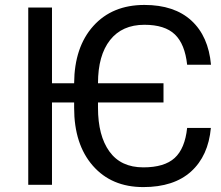

<svg xmlns="http://www.w3.org/2000/svg" viewBox="-20 -741 885 770"><path d="M93.3 0V-710.9H188.5V-407.2H277.3Q278.3 -552.2 354.2 -636.7Q430.2 -721.2 559.1 -721.2Q679.2 -721.2 747.6 -658.4Q815.9 -595.7 826.2 -481.4H730.5Q721.7 -564 681.4 -602.8Q641.1 -641.6 559.1 -641.6Q469.7 -641.6 421.4 -580.3Q373 -519 373 -407.2H635.7V-330.1H373V-308.6Q373 -196.8 418.9 -133.3Q464.8 -69.8 554.7 -69.8Q639.2 -69.8 680.4 -107.4Q721.7 -145 730.5 -228H825.7Q815.4 -115.7 746.3 -53.2Q677.2 9.3 554.7 9.3Q427.2 9.3 352.3 -76.4Q277.3 -162.1 277.3 -308.6V-330.1H188.5V0Z"/></svg>

Font: Bert Sans Medium
Style: Regular
Weight: 500
Designer: Christian Robertson, Adam Twardoch, & Cristiano Sobral
Foundry: Google
Version: Version 12.135;January 10, 2020;FontCreator 12.0.0.2547 64-b